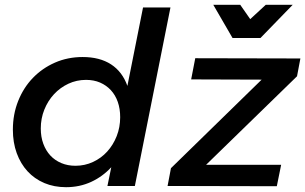

<svg xmlns="http://www.w3.org/2000/svg" viewBox="-20 -773 1268 798"><path d="M254.5 5Q205 5 164.2 -12.2Q123.5 -29.5 94.5 -61Q65.5 -92.5 49.5 -136.5Q33.5 -180.5 33.5 -234Q33.5 -298 55.5 -353.2Q77.5 -408.5 116.5 -449Q155.5 -489.5 208.5 -512.8Q261.5 -536 323.5 -536Q394.5 -536 441.5 -505.5Q488.5 -475 509.5 -416L574.5 -742H688.5L540.5 0H426.5L442.5 -78Q406.5 -39 358.8 -17Q311 5 254.5 5ZM293.5 -84Q332.5 -84 366.5 -99.8Q400.5 -115.5 425.5 -143Q450.5 -170.5 465 -207.2Q479.5 -244 479.5 -286Q479.5 -321 469.5 -349.5Q459.5 -378 440.8 -398.2Q422 -418.5 396 -429.8Q370 -441 337.5 -441Q298.5 -441 264.2 -425Q230 -409 204.5 -381.5Q179 -354 164.2 -317.2Q149.5 -280.5 149.5 -239Q149.5 -204 160 -175.5Q170.5 -147 189.2 -126.8Q208 -106.5 234.8 -95.2Q261.5 -84 293.5 -84ZM1228.5 -530 1214.5 -456 836.5 -88H1148.5L1130.5 1L676.5 0L690.5 -74L1067.5 -442L774.5 -443L791.5 -531ZM1062.5 -615H946.5L866.5 -753H978.5L1020 -693.5L1084.5 -753H1196.5Z"/></svg>

Font: Argentum Sans
Style: Italic
Weight: 400
Italic angle: -11.3099°
Designer: Julieta Ulanovsky, Owen Earl, Rasmus Andersson, Cristiano Sobral
Foundry: The Argentum Sans Project Authors
Version: Version 3.131; ttfautohint (v1.8.4.7-5d5b-dirty)